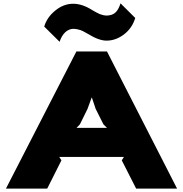

<svg xmlns="http://www.w3.org/2000/svg" viewBox="-20 -1114 1081 1134"><path d="M432.1 -358.9H611.8L590.8 -379.9L544.9 -471.2L522.9 -537.1H521L497.1 -471.2L452.1 -379.9ZM611.8 -810.1 1025.9 0H784.2L699.2 -167L711.9 -187H330.1L342.8 -167L258.8 0H15.1L431.2 -810.1ZM691.9 -1094.2 778.8 -1007.8Q760.7 -947.8 712.4 -910.9Q664.1 -874 608.9 -874Q563.5 -874 499 -914.1Q494.1 -916.5 485.6 -921.4Q477.1 -926.3 470.2 -929.9Q463.4 -933.6 456.1 -936Q431.6 -943.8 415 -943.8Q388.2 -943.8 366.5 -924.6Q344.7 -905.3 332 -867.2L241.2 -957Q256.8 -1011.2 306.2 -1051.5Q355.5 -1091.8 412.1 -1091.8Q466.3 -1091.8 524.9 -1054.2Q555.7 -1036.6 568.8 -1030.8Q594.2 -1022 606.9 -1022Q640.6 -1022 660.2 -1038.6Q679.7 -1055.2 691.9 -1094.2Z"/></svg>

Font: Sinkin Sans 900 X Black
Style: Regular
Weight: 950
Designer: Keith Bates
Foundry: K-Type
Version: Sinkin Sans (version 1.0)  by Keith Bates   •   © 2014   www